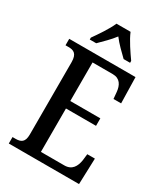

<svg xmlns="http://www.w3.org/2000/svg" viewBox="-223 -1032 993 1134"><g transform="rotate(30 273.0 -465.5)"><path d="M136 -784V-771H180C209 -800 247 -836 273 -871C299 -836 338 -799 367 -771H411V-784C384 -822 340 -886 322 -931H226C207 -886 163 -822 136 -784ZM29 0H508L514 -177H462L457 -133C450 -89 430 -52 378 -52H218V-348H423V-399H218V-662H356C406 -662 425 -626 429 -581L433 -537H485L481 -714H29V-670H49C83 -670 110 -661 110 -601V-108C110 -55 86 -44 49 -44H29Z"/></g></svg>

Font: Noto Serif Sinhala Condensed Medium
Style: Regular
Weight: 500
Width: 3
Designer: Jelle Bosma - Monotype Design Team
Foundry: Monotype Imaging Inc.
Version: Version 2.007